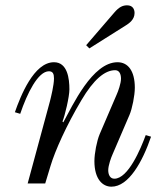

<svg xmlns="http://www.w3.org/2000/svg" viewBox="-20 -690 612 722"><path d="M304 -520 316 -508 454 -595C465 -602 486 -616 486 -641C486 -654 480 -670 458 -670C442 -670 428 -664 410 -643ZM36 -268 56 -262C82 -339 123 -422 164 -422C179 -422 183 -412 183 -395C183 -370 172 -326 168 -310L84 0H150L170 -66C187 -123 230 -219 286 -313C332 -391 374 -426 413 -426C429 -426 435 -411 435 -394C435 -376 424 -346 419 -335L355 -186C344 -160 335 -113 335 -84C335 -16 366 12 399 12C464 12 516 -82 548 -176L528 -182C509 -130 462 -18 410 -18C394 -18 387 -33 387 -50C387 -68 398 -98 403 -109L467 -258C477 -281 487 -331 487 -360C487 -424 461 -456 422 -456C327 -456 253 -293 218 -230L215 -233C224 -255 241 -326 241 -354C241 -394 234 -456 183 -456C107 -456 57 -328 36 -268Z"/></svg>

Font: Old Standard
Style: Italic
Weight: 400
Italic angle: -15.2°
Designer: Alexey Kryukov <alexios@thessalonica.org.ru>
Version: Version 2.0